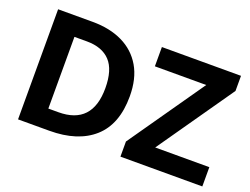

<svg xmlns="http://www.w3.org/2000/svg" viewBox="-108 -942 1526 1170"><g transform="rotate(20 654.5 -357.0)"><path d="M682 -364Q682 -183 579.5 -91.5Q477 0 292 0H90V-714H314Q426 -714 508.5 -674Q591 -634 636.5 -556.5Q682 -479 682 -364ZM525 -360Q525 -479 473 -534.5Q421 -590 322 -590H241V-125H306Q525 -125 525 -360ZM1285 0H754V-98L1096 -589H763V-714H1276V-616L934 -125H1285Z"/></g></svg>

Font: Noto Sans IKEA
Style: Bold
Weight: 600
Designer: Monotype Design Team
Foundry: Monotype Imaging Inc.
Version: Version 2.001